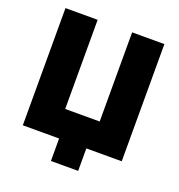

<svg xmlns="http://www.w3.org/2000/svg" viewBox="-149 -833 1018 1093"><g transform="rotate(20 360.5 -287.0)"><path d="M280.8 136.2V0H61V-710H255.9V-169.9H464.8V-710H660.2V0H445.8V136.2Z"/></g></svg>

Font: Rawline Black
Style: Regular
Weight: 900
Designer: Matt McInerney, Pablo Impallari, Rodrigo Fuenzalida
Foundry: Matt McInerney, Pablo Impallari, Rodrigo Fuenzalida
Version: Version 4.020;PS 004.020;hotconv 1.0.88;makeotf.lib2.5.64775